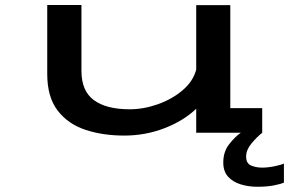

<svg xmlns="http://www.w3.org/2000/svg" viewBox="-20 -520 1140 752"><path d="M466.5 11Q383 11 314.8 -11.5Q246.5 -34 205.8 -87Q165 -140 165 -230.5V-500.5H299V-242.5Q299 -163.5 347.8 -127.8Q396.5 -92 487.5 -92Q543 -92 598.5 -111.8Q654 -131.5 695.2 -166.5Q736.5 -201.5 748.5 -247.5V-500H882V-96.5H1007V0H748.5V-94Q698.5 -46.5 624 -17.8Q549.5 11 466.5 11ZM1092 120.5V195.5Q1077 201.5 1050.8 206.5Q1024.5 211.5 988 211.5Q953.5 211.5 923 202.2Q892.5 193 873.5 172.2Q854.5 151.5 854.5 116.5Q854.5 74 877.8 44.5Q901 15 923 0H1007Q984.5 18 964.2 42.8Q944 67.5 944 93Q944 120 963.2 128.2Q982.5 136.5 1006.5 136.5Q1029.5 136.5 1056 131Q1082.5 125.5 1092 120.5Z"/></svg>

Font: Trispace Expanded Medium
Style: Regular
Weight: 500
Width: 7
Designer: Tyler Finck
Foundry: Etcetera Type Company
Version: Version 1.210; ttfautohint (v1.8.3)